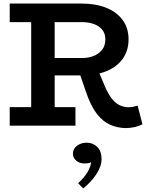

<svg xmlns="http://www.w3.org/2000/svg" viewBox="-20 -706 831 1079"><path d="M242.8 -282.3V-379.9H442.7Q475.3 -379.9 504.6 -390.9Q533.9 -401.9 552.9 -425.2Q572 -448.6 572 -484.7Q572 -518.3 553.9 -539.7Q535.9 -561.2 506.2 -571.4Q476.5 -581.6 442.7 -581.6H34.6V-686H438.9Q518.5 -686 577.5 -662Q636.6 -638.1 669.5 -593.2Q702.4 -548.2 702.4 -484.7Q702.4 -422.1 670.2 -376.5Q638.1 -331 579.6 -306.6Q521 -282.3 441.9 -282.3ZM34.6 0.2V-104.1H404V0.2ZM155.3 -57.9V-626.1H287.2V-57.9ZM685.7 13.8Q640.7 13 600 -4.4Q559.2 -21.8 524.8 -65.6Q490.4 -109.4 463.7 -188.2L426.1 -297.2L531.4 -311.4L568.9 -222.1Q590.9 -170.5 613.9 -145.2Q636.9 -119.8 659.3 -111.6Q681.6 -103.3 700.2 -103.3Q718.6 -103.3 730.7 -106.4Q742.8 -109.5 753.5 -112.7L780.4 -7.5Q762.8 1.8 738.2 7.8Q713.7 13.8 685.7 13.8ZM550.7 187.7Q550.7 229.1 520.9 273.7Q491.1 318.2 447.7 353L419.1 323.5Q455.1 290.8 473.2 258.7Q491.3 226.6 491.5 205.6Q483.3 210.3 474.2 211.5Q465 212.6 454.1 212.6Q426.9 212.6 408.5 197Q390 181.4 390 157Q390 130.3 412.8 113.1Q435.6 95.9 466.5 95.9Q502.7 95.9 526.7 119.8Q550.7 143.6 550.7 187.7Z"/></svg>

Font: BioRhyme ExtraBold
Style: Regular
Weight: 800
Designer: Aoife Mooney
Foundry: Aoife Mooney Type
Version: Version 1.600;gftools[0.9.33]